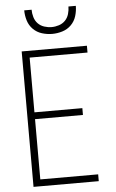

<svg xmlns="http://www.w3.org/2000/svg" viewBox="-62 -997 625 1038"><g transform="rotate(-5 250.0 -477.5)"><path d="M77 0V-735H431V-698H117V-401H377V-364H117V-37H431V0ZM250 -815Q222 -815 194.5 -823.5Q167 -832 147 -852Q127 -872 118.5 -899.5Q110 -927 110 -955H150Q150 -935 156 -914.5Q162 -894 176 -879.5Q190 -865 210 -858.5Q230 -852 250 -852Q270 -852 290 -858.5Q310 -865 324 -879.5Q338 -894 344 -914.5Q350 -935 350 -955H390Q390 -927 381.5 -899.5Q373 -872 353 -852Q333 -832 305.5 -823.5Q278 -815 250 -815Z"/></g></svg>

Font: Iosevka SS18 Extralight
Style: Regular
Weight: 200
Monospace: yes
Designer: Belleve Invis
Foundry: Belleve Invis
Version: Version 25.1.1; ttfautohint (v1.8.4)